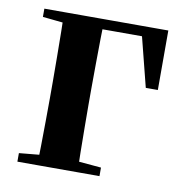

<svg xmlns="http://www.w3.org/2000/svg" viewBox="-66 -599 639 662"><g transform="rotate(10 253.5 -268.0)"><path d="M105.9 0Q107.6 -25.5 108.1 -67.4Q108.6 -109.4 109.1 -154.7Q109.6 -200 109.6 -234.8V-292.5Q109.6 -331.7 109.1 -378.5Q108.6 -425.4 108.1 -468.2Q107.6 -511 105.9 -535.7H247.6Q246.6 -511 246.1 -468.2Q245.6 -425.4 245.1 -378.5Q244.6 -331.7 244.6 -292.5V-234.8Q244.6 -200 245.1 -154.7Q245.6 -109.4 246.1 -67.4Q246.6 -25.5 247.6 0ZM176.9 -500.4V-535.7H471.2L471.2 -327.4H429L378.4 -527.4L413 -500.4ZM37.2 0V-29.9L145.7 -40.2H207.3L324.6 -29.9V0ZM37.2 -506.8V-535.7H176.9V-495.5H147Z"/></g></svg>

Font: Noto Serif TC
Style: Regular
Weight: 200
Designer: Ryoko NISHIZUKA 西塚涼子 (kana & ideographs); Frank Grießhammer (Latin, Greek & Cyrillic); Wenlong ZHANG 张文龙 (bopomofo); San
Foundry: Adobe
Version: Version 2.001;hotconv 1.1.0;makeotfexe 2.6.0